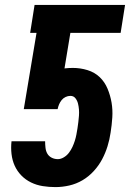

<svg xmlns="http://www.w3.org/2000/svg" viewBox="-20 -755 540 783"><path d="M206 8Q180 8 154.5 4Q129 0 106.5 -11Q84 -22 67 -39.5Q50 -57 40 -79Q30 -101 27 -127Q24 -153 27 -179H164Q164 -166 165.5 -152.5Q167 -139 173 -128.5Q179 -118 190.5 -112Q202 -106 216 -106Q228 -106 240.5 -113.5Q253 -121 261.5 -132.5Q270 -144 275.5 -156Q281 -168 285 -180.5Q289 -193 291.5 -206Q294 -219 296 -232Q298 -245 299.5 -257.5Q301 -270 302 -283Q303 -296 302 -308.5Q301 -321 298 -333Q295 -345 287.5 -354.5Q280 -364 267 -364Q257 -364 247.5 -359.5Q238 -355 231.5 -347Q225 -339 221 -329.5Q217 -320 215 -310H77L129 -621H103L121 -735H490L472 -621H267L243 -476Q251 -477 259.5 -477.5Q268 -478 277 -478Q308 -478 337 -469Q366 -460 386.5 -440.5Q407 -421 418.5 -393.5Q430 -366 435 -336.5Q440 -307 438 -276Q436 -245 431 -214Q427 -186 418.5 -158.5Q410 -131 396.5 -105.5Q383 -80 362.5 -57.5Q342 -35 316.5 -20Q291 -5 262.5 1.5Q234 8 206 8Z"/></svg>

Font: Iosevka Heavy Oblique
Style: Regular
Weight: 900
Italic angle: -9°
Monospace: yes
Designer: Belleve Invis
Foundry: Belleve Invis
Version: Version 32.5.0; ttfautohint (v1.8.4)